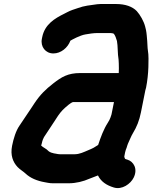

<svg xmlns="http://www.w3.org/2000/svg" viewBox="-20 -764 777 979"><path d="M724.8 -317C731.7 -351.7 735.5 -389 736.6 -422.1C737.1 -448.5 738.6 -482.5 734 -507.4C731.9 -519.2 732.1 -538.6 730.7 -554.4L728.3 -582.6C727 -594 726.3 -603.3 724.4 -611.1L720 -629.1C713.1 -656.1 694.7 -688.3 677.5 -707.3C655.2 -730.7 618.2 -743.5 572.4 -743.5H509.4C499.1 -743.5 487.1 -744 475.4 -742.4C440.9 -737.6 408.2 -734.6 376.8 -722.7C359 -716.6 340.6 -711.5 322.7 -701.8L307.4 -693.9C259.5 -670.3 208.2 -639.8 195.3 -575L193.5 -566C185.5 -526.2 211.8 -491.5 252.1 -491.5C290.7 -491.5 325.6 -520.5 339 -556.7C342.5 -559 347.6 -561.7 350.2 -562.9L370.2 -572.9C383.1 -578.8 401.9 -586.6 416.5 -588.7C436.4 -592.1 456.7 -595.5 477.9 -595.5H542.9C546.2 -595.5 549.3 -594.5 552.7 -594.5C553.7 -594.5 556.1 -593.6 560.4 -592C568.3 -581.1 571.6 -570.7 576.4 -554.9C581.4 -528.9 579.1 -491 584.7 -459.2L585.7 -440.2C586 -421.8 586.7 -408.6 585.5 -391.5H389.2C325.9 -391.5 293.7 -371.3 252.3 -339.2C211.9 -308 184.4 -280.6 156.2 -238.3L139.1 -212.4C119.1 -183.7 98.7 -151 79.5 -123.6C61.2 -97.5 48.9 -57.3 41.7 -21C31.9 28 46.2 62.4 69.3 87.4C82.2 100.9 99.8 110.9 110.1 120.8C134 143.6 168.4 158.3 208.9 165.3L225.2 168.3C232.6 169.7 241.4 170.5 250 170.5H331C367.5 170.5 405.9 160.8 435.7 147.4C448.2 142.8 464.8 136.6 479.5 130.5C495 162 522.8 180.7 560.2 192C602 205 645.8 174 661.7 141.5C683.8 96.6 661.1 59.4 629.4 50C624.2 48.4 621 47.7 617.8 46C616.2 43.4 614.3 38.4 613.7 34.3L617.9 12.9C618.9 9.9 620.3 5.3 621.6 -0.6C624 -6.4 627.3 -14.1 628.7 -21C629.2 -23.6 630.3 -26.8 632.1 -30.6C642.1 -51.1 646.8 -66.6 657.4 -84.3C677.1 -116.5 690.3 -149.1 698.6 -191L721.2 -304C721.9 -307.7 723.9 -312.5 724.8 -317ZM193.1 -33C196 -47.8 201.5 -60.4 204.5 -65.1C221.6 -92.4 244.1 -123.3 261.8 -152L275.9 -173.6C293.4 -198.6 303 -207.8 329.3 -229.7C337 -235.2 342.7 -240.2 351.5 -243.5L561.1 -243.5L548.6 -180.8L543.7 -165.8C540.3 -156.5 536.2 -148.2 530.3 -139.1C508.3 -104.9 493.8 -65.2 480.4 -24.9L457.2 -10.5C448.6 -5.8 440.6 -2.6 430.4 1.7C406.8 11.6 385.8 22.5 360.5 22.5H285.5C282.2 22.5 278.9 22.2 275.8 21.7L259.4 18.7C258.9 18.6 258 18.5 257.3 18.5C253.9 18.5 253.3 17.1 250.4 16.6C241 15.2 229 9.2 225 4.2C217.7 -4.9 198.1 -12.7 189.9 -22C190.3 -23.8 192.4 -29.4 193.1 -33Z"/></svg>

Font: Smoothie
Style: SeBdIt
Weight: 600
Foundry: Cannot Into Space Fonts
Version: Version 0.8